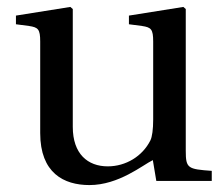

<svg xmlns="http://www.w3.org/2000/svg" viewBox="-20 -522 646 554"><path d="M26 -452 64 -447C90 -443 96 -438 96 -402V-138C96 -23 164 12 238 12C323 12 392 -46 421 -60L431 0H591V-29C522 -34 516 -36 516 -87V-496L509 -502L352 -477V-452L390 -447C416 -443 422 -438 422 -402V-177C422 -149 419 -127 414 -117C391 -71 343 -42 291 -42C233 -42 190 -78 190 -156V-496L183 -502L26 -477Z"/></svg>

Font: Lingua Franca
Style: Regular
Weight: 400
Version: Version 1.19